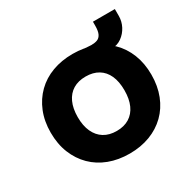

<svg xmlns="http://www.w3.org/2000/svg" viewBox="-179 -1016 1224 1214"><g transform="rotate(-30 433.0 -408.5)"><path d="M433 11Q351 11 283.5 -14.5Q216 -40 167.5 -88Q119 -136 92 -203Q65 -270 65 -354Q65 -436 92 -503Q119 -570 168 -618Q217 -666 284.5 -691Q352 -716 433 -716Q514 -716 581.5 -691Q649 -666 698 -618Q747 -570 773.5 -503Q800 -436 800 -354Q800 -271 773.5 -203.5Q747 -136 698 -88Q649 -40 581.5 -14.5Q514 11 433 11ZM433 -154Q487 -154 525 -177.5Q563 -201 583 -245.5Q603 -290 603 -353Q603 -417 583 -461Q563 -505 525 -528Q487 -551 433 -551Q379 -551 341 -528Q303 -505 282.5 -460.5Q262 -416 262 -353Q262 -290 282.5 -245.5Q303 -201 341 -177.5Q379 -154 433 -154ZM547 -621 511 -709Q528 -708 541 -706.5Q554 -705 565 -705Q591 -705 609 -712Q627 -719 637 -739.5Q647 -760 647 -800V-828H807V-778Q807 -738 788.5 -702.5Q770 -667 738 -644Q706 -621 666 -621Z"/></g></svg>

Font: Nunito Sans 6pt Black
Style: Regular
Weight: 900
Version: Version 3.101;gftools[0.9.27]